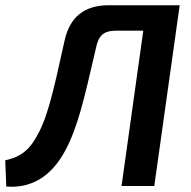

<svg xmlns="http://www.w3.org/2000/svg" viewBox="-44 -710 728 733"><path d="M642 -690H371C278 -690 223 -645 203 -557C155 -339 135 -252 90 -179C55 -120 14 -107 -24 -98L-20 2C73 10 151 -34 205 -135C253 -225 276 -326 322 -525C332 -576 352 -593 402 -593H503L420 0H545Z"/></svg>

Font: Exo 2 Semi Bold
Style: Italic
Weight: 600
Italic angle: -8°
Designer: Natanael Gama
Version: Version 1.001;PS 001.001;hotconv 1.0.88;makeotf.lib2.5.64775